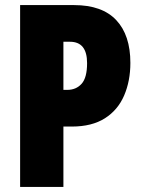

<svg xmlns="http://www.w3.org/2000/svg" viewBox="-20 -734 560 754"><path d="M271 -714Q381 -714 436.5 -655Q492 -596 492 -487Q492 -416 467.5 -359Q443 -302 392 -269.5Q341 -237 262 -237H229V0H59V-714ZM255 -570H229V-381H244Q279 -381 300.5 -405Q322 -429 322 -486Q322 -570 255 -570Z"/></svg>

Font: Noto Sans Khmer UI ExtraCondensed Black
Style: Regular
Weight: 900
Width: 2
Designer: Danh Hong and the Monotype Design Team
Foundry: Monotype Imaging Inc.
Version: Version 2.002; ttfautohint (v1.8.4.7-5d5b)